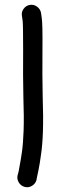

<svg xmlns="http://www.w3.org/2000/svg" viewBox="-20 -712 253 805"><path d="M105.5 -691.5C94.5 -689.8 85.7 -684.3 79 -675C72.3 -665.7 70 -655.7 72 -645L75 -624C76.3 -612.7 77 -572 77 -502C76.3 -428.7 76.7 -363 78 -305C80 -249 80.3 -202.3 79 -165C77.7 -128.3 75.3 -98.3 72 -75C68.7 -51.7 65.3 -31.7 62 -15C59.3 1.7 57.3 11.7 56 15L54 22C51.3 32.7 52.8 42.8 58.5 52.5C64.2 62.2 72.3 68.5 83 71.5C93.7 74.5 103.8 73.2 113.5 67.5C123.2 61.8 129.7 53.7 133 43L134 36C135.3 30.7 137.8 18.8 141.5 0.5C145.2 -17.8 148.7 -39.3 152 -64C156 -90 158.7 -122.7 160 -162C161.3 -201.3 161 -250 159 -308C157.7 -364.7 157.3 -429 158 -501C158.7 -575.7 157.7 -621 155 -637L152 -658C150 -668.7 144.5 -677.3 135.5 -684C126.5 -690.7 116.5 -693.2 105.5 -691.5Z"/></svg>

Font: Ruji's Handwriting Font v.2.0
Style: Medium
Weight: 500
Version: Version 2.0